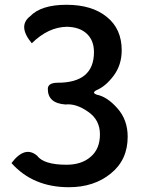

<svg xmlns="http://www.w3.org/2000/svg" viewBox="-20 -770 610 803"><path d="M268 13Q118 13 28 -88Q84 -162 135 -119Q163 -81 258 -81Q321 -81 359 -114Q398 -147 398 -208Q398 -269 348 -303Q298 -338 254 -333Q180 -338 180 -398Q180 -423 219 -424Q373 -423 373 -552Q373 -601 343 -629Q313 -657 260 -658Q182 -657 113 -589Q53 -661 106 -702Q152 -750 258 -750Q365 -750 427 -699Q489 -649 489 -560Q489 -498 455 -453Q422 -409 384 -393Q362 -382 385 -374Q429 -365 471 -317Q514 -269 514 -198Q514 -101 443 -44Q373 13 268 13Z"/></svg>

Font: Swei Half Moon CJK TC
Style: Medium
Weight: 500
Version: Version 2.125